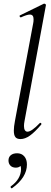

<svg xmlns="http://www.w3.org/2000/svg" viewBox="-20 -745 277 1041"><path d="M55 -37Q55 -58 61 -89L160 -619Q162 -627 162 -641Q162 -666 142 -666Q126 -666 94 -651H92Q88 -651 86.5 -656Q85 -661 89 -662L218 -725H220Q224 -725 227 -722Q230 -719 229 -717L113 -89Q110 -74 110 -62Q110 -47 115 -39Q120 -31 129 -31Q151 -31 195 -77Q197 -79 199 -79Q202 -79 204 -75.5Q206 -72 203 -69Q169 -29 142.5 -10Q116 9 91 9Q72 9 63.5 -1.5Q55 -12 55 -37ZM44 276Q40 276 38 271.5Q36 267 39 265Q66 246 80 222Q94 198 94 172Q94 156 87.5 147.5Q81 139 72 137L100 127Q101 145 91.5 154.5Q82 164 66 164Q47 164 36.5 153Q26 142 26 125Q26 107 38.5 96.5Q51 86 73 86Q97 86 111.5 102.5Q126 119 126 147Q126 217 46 275Z"/></svg>

Font: Cormorant Infant
Style: Italic
Weight: 400
Italic angle: -10°
Designer: Christian Thalmann (Catharsis Fonts)
Foundry: Catharsis Fonts
Version: Version 4.000